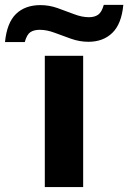

<svg xmlns="http://www.w3.org/2000/svg" viewBox="-98 -762 522 782"><path d="M240.7 -534.7V0H84.5V-534.7ZM2.9 -590.8H-77.6Q-69.8 -669.4 -32.7 -705.3Q4.4 -741.2 66.9 -741.2Q102.1 -741.2 136.7 -729Q171.4 -716.8 203.6 -704.3Q235.8 -691.9 264.2 -691.9Q287.1 -691.9 301.8 -702.1Q316.4 -712.4 324.7 -742.2H404.3Q397 -664.6 359.6 -628.2Q322.3 -591.8 262.2 -591.8Q226.6 -591.8 191.9 -604Q157.2 -616.2 125 -628.4Q92.8 -640.6 64 -640.6Q40 -640.6 25.6 -630.9Q11.2 -621.1 2.9 -590.8Z"/></svg>

Font: Lunasima
Style: Bold
Weight: 700
Designer: The DocRepair Project, Monotype Design Team
Foundry: Google
Version: Version 2.009